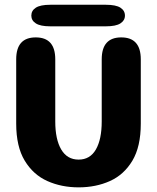

<svg xmlns="http://www.w3.org/2000/svg" viewBox="-20 -776 659 806"><path d="M310 10.5Q238 10.5 178.8 -16Q119.5 -42.5 83.8 -101.5Q48 -160.5 48 -257V-527Q48 -619 130 -619Q212 -619 212 -527V-266Q212 -191 237 -148.5Q262 -106 310 -106Q358 -106 382.5 -148.5Q407 -191 407 -266V-527Q407 -619 489 -619Q571 -619 571 -527V-257Q571 -160.5 535.8 -101.5Q500.5 -42.5 441.5 -16Q382.5 10.5 310 10.5ZM111.5 -710.5Q111.5 -731.5 130.5 -743.8Q149.5 -756 191 -756H424.5Q466.5 -756 485.5 -743.8Q504.5 -731.5 504.5 -710.5Q504.5 -690 485.5 -677.8Q466.5 -665.5 424.5 -665.5H191Q149.5 -665.5 130.5 -677.8Q111.5 -690 111.5 -710.5Z"/></svg>

Font: Sono ExtraLight Monospace
Style: Bold
Weight: 700
Version: Version 2.112